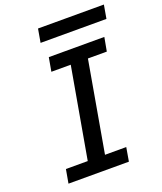

<svg xmlns="http://www.w3.org/2000/svg" viewBox="-161 -1005 934 1108"><g transform="rotate(-20 305.5 -451.0)"><path d="M80.5 -84.5H214.5L312.5 -640.5H193.5L208.5 -725H549.5L534 -640.5H418L320.5 -84.5H451L436.5 0H65.5ZM206.5 -901.5H611L596.5 -818.5H192Z"/></g></svg>

Font: JuliaMono MediumItalic
Style: Regular
Weight: 500
Italic angle: -9°
Monospace: yes
Designer: cormullion
Foundry: corm
Version: Version 0.049; ttfautohint (v1.8.4)